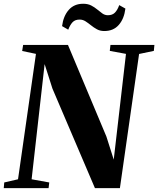

<svg xmlns="http://www.w3.org/2000/svg" viewBox="-36 -976 822 996"><path d="M-16.5 0 -14 -29.5 57.5 -46 150.5 -696.5 79 -711.5 84 -743H316.5L516 -267.5L554 -148L617.5 -696.5L533.5 -712L537 -743H765L762 -712L685.5 -696L586 0H456.5L236 -516.5L195.5 -643.5L128 -46L219.5 -29.5L216 0ZM505 -815Q483.5 -815 467 -824Q450.5 -833 436 -844.8Q421.5 -856.5 407.5 -865.5Q393.5 -874.5 377 -874.5Q353.5 -874.5 340.5 -860.8Q327.5 -847 318 -822L286 -840.5Q292.5 -892.5 320.5 -924.5Q348.5 -956.5 395.5 -956.5Q420 -956.5 437.2 -947.5Q454.5 -938.5 468.2 -927Q482 -915.5 495 -906.2Q508 -897 523.5 -897Q547 -897 560.2 -910.5Q573.5 -924 582.5 -949.5L614.5 -931.5Q608 -878.5 580.2 -846.8Q552.5 -815 505 -815Z"/></svg>

Font: Merriweather 96pt ExtraBold
Style: Italic
Weight: 800
Italic angle: -7.8°
Version: Version 2.101